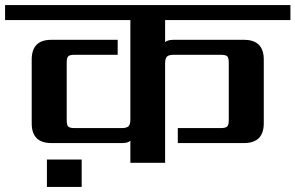

<svg xmlns="http://www.w3.org/2000/svg" viewBox="-40 -642 1165 757"><path d="M145 95V-13H282V95ZM1105 -563H611V-476Q622 -485 643 -485H922Q1000 -485 1000 -407V-156Q1000 -78 922 -78H661V-137H830Q850 -137 856 -143.5Q862 -150 862 -169V-394Q862 -414 856 -420Q850 -426 830 -426H645Q626 -426 618.5 -419Q611 -412 611 -392V0H474V-87Q464 -78 442 -78H162Q85 -78 85 -156V-407Q85 -485 162 -485H424V-426H254Q235 -426 229 -420Q223 -414 223 -394V-169Q223 -149 229 -143Q235 -137 254 -137H440Q460 -137 467 -144.5Q474 -152 474 -171V-563H-20V-622H1105Z"/></svg>

Font: Sarpanch SemiBold
Style: Regular
Weight: 600
Designer: Manushi Parikh (Devanagari and Latin), Jyotish Sonowal (Devanagari)
Foundry: Indian Type Foundry
Version: Version 2.004;PS 1.0;hotconv 1.0.78;makeotf.lib2.5.61930; tt